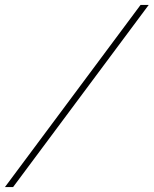

<svg xmlns="http://www.w3.org/2000/svg" viewBox="-64 -742 621 776"><path d="M504 -722H537L-11 14H-44Z"/></svg>

Font: Playfair Display SC
Style: Bold Italic
Weight: 700
Italic angle: -14°
Designer: Claus Eggers Sørensen
Foundry: Claus Eggers Sørensen
Version: Version 1.200; ttfautohint (v1.6)